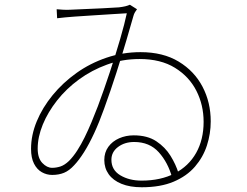

<svg xmlns="http://www.w3.org/2000/svg" viewBox="-20 -763 1040 810"><path d="M219 -724Q229 -723 246 -722Q263 -721 277 -722Q296 -723 333.5 -724.5Q371 -726 412 -728Q453 -730 482 -732Q498 -734 508.5 -736.5Q519 -739 528 -743L558 -724Q554 -719 549.5 -711.5Q545 -704 543 -696Q532 -657 513.5 -594Q495 -531 471 -456Q447 -381 419 -304Q399 -248 377.5 -201.5Q356 -155 334.5 -121Q313 -87 293 -66Q272 -43 250 -34Q228 -25 200 -25Q177 -25 156.5 -36.5Q136 -48 123.5 -72.5Q111 -97 111 -135Q111 -193 135 -251Q159 -309 202 -361.5Q245 -414 302.5 -455Q360 -496 429 -519.5Q498 -543 573 -543Q668 -543 734 -503Q800 -463 834.5 -397Q869 -331 869 -251Q869 -199 853 -149.5Q837 -100 802.5 -60Q768 -20 712.5 3.5Q657 27 578 27Q528 27 492.5 12.5Q457 -2 438.5 -28Q420 -54 420 -88Q420 -120 437 -143.5Q454 -167 482.5 -179.5Q511 -192 544 -192Q602 -192 639.5 -167Q677 -142 699.5 -105.5Q722 -69 733 -33L706 -14Q689 -77 650 -120.5Q611 -164 546 -164Q506 -164 478 -143Q450 -122 450 -89Q450 -46 487.5 -23.5Q525 -1 577 -1Q658 -1 717 -31.5Q776 -62 807.5 -118Q839 -174 839 -249Q839 -320 808.5 -380Q778 -440 718 -477Q658 -514 569 -514Q496 -514 431.5 -490.5Q367 -467 313.5 -428Q260 -389 221 -339.5Q182 -290 160.5 -237.5Q139 -185 139 -136Q139 -96 158.5 -75.5Q178 -55 200 -55Q217 -55 234.5 -60.5Q252 -66 271 -84Q289 -102 305.5 -127.5Q322 -153 337 -183.5Q352 -214 366 -247.5Q380 -281 393 -315Q419 -385 443.5 -459Q468 -533 487 -598.5Q506 -664 515 -707Q493 -706 457 -703.5Q421 -701 378.5 -698.5Q336 -696 295 -693Q254 -690 221 -686Z"/></svg>

Font: Noto Sans SC Thin Thin
Style: Regular
Weight: 250
Version: Version 2.004-H2;hotconv 1.0.118;makeotfexe 2.5.65603